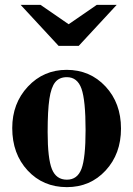

<svg xmlns="http://www.w3.org/2000/svg" viewBox="-20 -747 540 781"><path d="M251 -462.9Q346.2 -462.9 409.2 -395.3Q472.2 -327.6 472.2 -224.1Q472.2 -121.1 409.7 -53.5Q347.2 14.2 252 14.2Q155.3 14.2 92.5 -53.5Q29.8 -121.1 29.8 -226.1Q29.8 -326.7 93.5 -394.8Q157.2 -462.9 251 -462.9ZM252 -433.1Q221.2 -433.1 204.6 -412.6Q188 -392.1 180.9 -344.7Q173.8 -297.4 173.8 -210Q173.8 -102.1 191.2 -59.1Q208.5 -16.1 252 -16.1Q294.9 -16.1 311.5 -60.3Q328.1 -104.5 328.1 -217.8Q328.1 -338.9 311.5 -386Q294.9 -433.1 252 -433.1ZM454.6 -727.1 300.3 -560.5H218.3L64 -727.1H145L259.3 -648.4L373.5 -727.1Z"/></svg>

Font: Accordance
Style: Bold
Weight: 700
Version: Version 1.2 (build January 31, 2020) Miklal Software Solutio